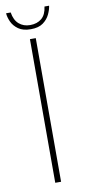

<svg xmlns="http://www.w3.org/2000/svg" viewBox="-84 -744 347 778"><g transform="rotate(-10 90.0 -355.5)"><path d="M78 0V-591H102V0ZM89 -630Q57 -630 38 -643.5Q19 -657 10.5 -676Q2 -695 1 -711H20Q25 -679 43.5 -663Q62 -647 89 -647Q118 -647 136.5 -662.5Q155 -678 159 -711H178Q176 -695 167 -676Q158 -657 139.5 -643.5Q121 -630 89 -630Z"/></g></svg>

Font: Alumni Sans Thin
Style: Regular
Weight: 100
Designer: Robert E. Leuschke
Foundry: Robert E. Leuschke
Version: Version 1.018